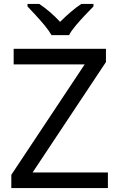

<svg xmlns="http://www.w3.org/2000/svg" viewBox="-20 -964 612 984"><path d="M533 0H38V-68L414 -634H50V-714H523V-646L147 -80H533ZM244 -784Q231 -807 209 -833.5Q187 -860 163 -886Q139 -912 121 -931V-944H181Q207 -927 235 -903Q263 -879 288 -852Q315 -879 343 -903Q371 -927 397 -944H459V-931Q440 -912 415.5 -886Q391 -860 368.5 -833.5Q346 -807 334 -784Z"/></svg>

Font: Noto Sans Soyombo
Style: Regular
Weight: 400
Designer: Monotype Design Team
Foundry: Monotype Imaging Inc.
Version: Version 2.001; ttfautohint (v1.8.4.7-5d5b)